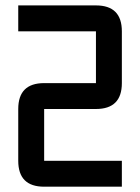

<svg xmlns="http://www.w3.org/2000/svg" viewBox="-20 -704 528 724"><path d="M48.8 -683.6H341.8Q439.5 -683.6 439.5 -585.9V-390.6Q439.5 -293 341.8 -293H146.5V-97.7H439.5V0H146.5Q48.8 0 48.8 -97.7V-293Q48.8 -390.6 146.5 -390.6H341.8V-585.9H48.8Z"/></svg>

Font: BabelStone Runic Beorhtnoth
Style: Regular
Weight: 400
Designer: Andrew West
Foundry: BabelStone
Version: Version 7.004;November 9, 2023